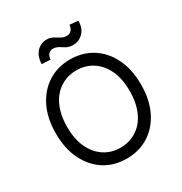

<svg xmlns="http://www.w3.org/2000/svg" viewBox="-213 -1089 1186 1254"><g transform="rotate(-30 380.5 -462.5)"><path d="M101.2 -562.5Q122.2 -604.4 150.9 -636.9Q179.7 -669.4 215.2 -691.8Q250.7 -714.1 292.4 -725.7Q334.2 -737.2 380.7 -737.2Q427.6 -737.2 469.3 -725.7Q511 -714.1 546.5 -691.8Q582 -669.4 610.8 -636.9Q639.6 -604.4 660.2 -562.5Q701.7 -479 701.7 -363.6Q701.7 -304.7 691.2 -255.7Q680.8 -206.7 660.2 -164.8Q639.6 -122.9 610.8 -90.4Q582 -57.9 546.3 -35.5Q510.7 -13.1 468.9 -1.6Q427.2 9.9 380.7 9.9Q333.5 9.9 291.7 -1.6Q250 -13.1 214.7 -35.5Q179.3 -57.9 150.7 -90.4Q122.2 -122.9 101.2 -164.8Q59.7 -248.6 59.7 -363.6Q59.7 -479 101.2 -562.5ZM144.9 -363.6Q144.9 -269.5 176.5 -204.2Q192.1 -171.9 213.6 -147.2Q235.1 -122.5 261.2 -105.8Q287.3 -89.1 317.5 -80.8Q347.7 -72.4 380.7 -72.4Q446.7 -72.4 500.4 -105.8Q527 -122.5 548.5 -147.2Q570 -171.9 585 -204.2Q600.1 -236.5 608.3 -276.5Q616.5 -316.4 616.5 -363.6Q616.5 -457.7 585.2 -523.1Q569.6 -555.8 548.1 -580.3Q526.6 -604.8 500.4 -621.4Q474.1 -638.1 443.9 -646.5Q413.7 -654.8 380.7 -654.8Q315 -654.8 261.4 -621.4Q234.7 -604.8 213.1 -580.1Q191.4 -555.4 176.3 -523.1Q161.2 -490.8 153.1 -450.8Q144.9 -410.9 144.9 -363.6ZM313.9 -926.1Q340.6 -926.1 360.4 -914.8Q370 -909.1 379.6 -903.4Q389.2 -897.7 398.8 -892Q417.6 -880.7 443.2 -880.7Q453.5 -880.7 462.2 -884.9Q470.9 -889.2 477.5 -896.5Q484 -903.8 487.7 -913.7Q491.5 -923.7 491.5 -934.7L555.4 -929Q555.4 -872.9 524.5 -840.9Q492.9 -808.2 447.4 -808.2Q430.8 -808.2 418.5 -811.6Q406.2 -815 396.5 -820Q386.7 -824.9 378.6 -831Q370.4 -837 361.5 -842Q352.6 -846.9 342.3 -850.3Q332 -853.7 318.2 -853.7Q308.2 -853.7 299.5 -849.4Q290.8 -845.2 284.6 -837.9Q278.4 -830.6 274.9 -820.8Q271.3 -811.1 271.3 -799.7L206 -802.6Q206 -826.7 213.1 -849.1Q220.2 -871.4 234 -888.5Q247.9 -905.5 267.9 -915.8Q288 -926.1 313.9 -926.1Z"/></g></svg>

Font: Inter P
Style: Regular
Weight: 400
Designer: Rasmus Andersson
Foundry: rsms
Version: Version 3.018;git-588b23468